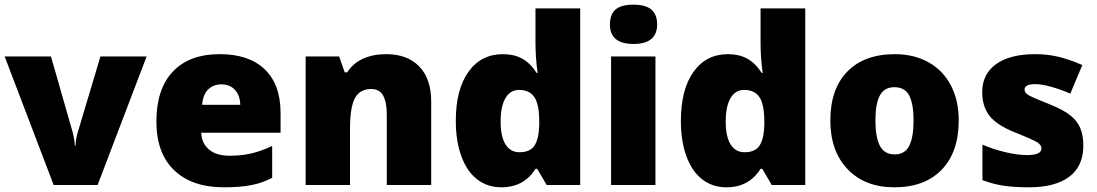

<svg xmlns="http://www.w3.org/2000/svg" viewBox="-20 -796 4721 826"><path d="M210.9 0 0 -553.2H199.2L293 -226.1Q293.5 -223.6 294.9 -217.8Q296.4 -211.9 297.9 -203.9Q299.3 -195.8 300.5 -186.8Q301.8 -177.7 301.8 -169.9H305.2Q305.2 -195.3 314 -225.1L412.1 -553.2H610.8L399.9 0Z M943.8 9.8Q805.7 9.8 729.2 -63.7Q652.8 -137.2 652.8 -272.9Q652.8 -413.1 723.6 -488Q794.4 -563 925.8 -563Q1050.8 -563 1118.9 -497.8Q1187 -432.6 1187 -310.1V-225.1H845.7Q847.7 -178.7 879.6 -152.3Q911.6 -126 966.8 -126Q1017.1 -126 1059.3 -135.5Q1101.6 -145 1150.9 -168V-30.8Q1106 -7.8 1058.1 1Q1010.3 9.8 943.8 9.8ZM932.6 -433.1Q898.9 -433.1 876.2 -411.9Q853.5 -390.6 849.6 -345.2H1013.7Q1012.7 -385.3 991 -409.2Q969.2 -433.1 932.6 -433.1Z M1644 0V-301.8Q1644 -356.9 1628.2 -385Q1612.3 -413.1 1577.1 -413.1Q1528.8 -413.1 1507.3 -374.5Q1485.8 -335.9 1485.8 -242.2V0H1294.9V-553.2H1439L1462.9 -484.9H1474.1Q1498.5 -523.9 1541.7 -543.5Q1585 -563 1641.1 -563Q1732.9 -563 1783.9 -509.8Q1835 -456.5 1835 -359.9V0Z M2136.7 9.8Q2077.6 9.8 2033.4 -23.9Q1989.3 -57.6 1965.1 -123Q1940.9 -188.5 1940.9 -275.9Q1940.9 -410.6 1995.1 -486.8Q2049.3 -563 2144 -563Q2190.4 -563 2225.3 -544.4Q2260.3 -525.9 2289.1 -481.9H2293Q2283.7 -546.9 2283.7 -611.8V-759.8H2476.1V0H2332L2291 -69.8H2283.7Q2234.4 9.8 2136.7 9.8ZM2214.8 -141.1Q2260.7 -141.1 2279.5 -169.9Q2298.3 -198.7 2299.8 -258.8V-273.9Q2299.8 -347.2 2278.8 -378.2Q2257.8 -409.2 2212.9 -409.2Q2175.3 -409.2 2154.5 -373.8Q2133.8 -338.4 2133.8 -272.9Q2133.8 -208.5 2154.8 -174.8Q2175.8 -141.1 2214.8 -141.1Z M2799.8 0H2608.9V-553.2H2799.8ZM2604 -690.9Q2604 -733.9 2627.9 -754.9Q2651.9 -775.9 2705.1 -775.9Q2758.3 -775.9 2782.7 -754.4Q2807.1 -732.9 2807.1 -690.9Q2807.1 -606.9 2705.1 -606.9Q2604 -606.9 2604 -690.9Z M3105 9.8Q3045.9 9.8 3001.7 -23.9Q2957.5 -57.6 2933.3 -123Q2909.2 -188.5 2909.2 -275.9Q2909.2 -410.6 2963.4 -486.8Q3017.6 -563 3112.3 -563Q3158.7 -563 3193.6 -544.4Q3228.5 -525.9 3257.3 -481.9H3261.2Q3252 -546.9 3252 -611.8V-759.8H3444.3V0H3300.3L3259.3 -69.8H3252Q3202.6 9.8 3105 9.8ZM3183.1 -141.1Q3229 -141.1 3247.8 -169.9Q3266.6 -198.7 3268.1 -258.8V-273.9Q3268.1 -347.2 3247.1 -378.2Q3226.1 -409.2 3181.2 -409.2Q3143.6 -409.2 3122.8 -373.8Q3102.1 -338.4 3102.1 -272.9Q3102.1 -208.5 3123 -174.8Q3144 -141.1 3183.1 -141.1Z M4104.5 -277.8Q4104.5 -142.1 4031.5 -66.2Q3958.5 9.8 3827.1 9.8Q3701.2 9.8 3626.7 -67.9Q3552.2 -145.5 3552.2 -277.8Q3552.2 -413.1 3625.2 -488Q3698.2 -563 3830.1 -563Q3911.6 -563 3974.1 -528.3Q4036.6 -493.7 4070.6 -429Q4104.5 -364.3 4104.5 -277.8ZM3746.1 -277.8Q3746.1 -206.5 3765.1 -169.2Q3784.2 -131.8 3829.1 -131.8Q3873.5 -131.8 3891.8 -169.2Q3910.2 -206.5 3910.2 -277.8Q3910.2 -348.6 3891.6 -384.8Q3873 -420.9 3828.1 -420.9Q3784.2 -420.9 3765.1 -385Q3746.1 -349.1 3746.1 -277.8Z M4640.6 -169.9Q4640.6 -81.1 4580.1 -35.6Q4519.5 9.8 4406.2 9.8Q4344.7 9.8 4299.3 3.2Q4253.9 -3.4 4206.5 -21V-173.8Q4251 -154.3 4304 -141.6Q4356.9 -128.9 4398.4 -128.9Q4460.4 -128.9 4460.4 -157.2Q4460.4 -171.9 4443.1 -183.3Q4425.8 -194.8 4342.3 -228Q4266.1 -259.3 4235.8 -299.1Q4205.6 -338.9 4205.6 -399.9Q4205.6 -477.1 4265.1 -520Q4324.7 -563 4433.6 -563Q4488.3 -563 4536.4 -551Q4584.5 -539.1 4636.2 -516.1L4584.5 -393.1Q4546.4 -410.2 4503.9 -422.1Q4461.4 -434.1 4434.6 -434.1Q4387.7 -434.1 4387.7 -411.1Q4387.7 -397 4404.1 -387Q4420.4 -377 4498.5 -346.2Q4556.6 -322.3 4585.2 -299.3Q4613.8 -276.4 4627.2 -245.4Q4640.6 -214.4 4640.6 -169.9Z"/></svg>

Font: Open Sans ExtBd
Style: Bold
Weight: 800
Foundry: Ascender Corporation
Version: Version 1.10